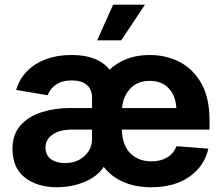

<svg xmlns="http://www.w3.org/2000/svg" viewBox="-20 -787 950 818"><path d="M222.7 10.7Q138.7 10.7 85.9 -30.5Q33.2 -71.8 33.2 -152.8Q33.2 -214.8 67.6 -253.2Q102.1 -291.5 157.7 -309.1Q213.4 -326.7 276.9 -326.7H372.1V-371.6Q372.1 -406.2 349.6 -425.3Q327.1 -444.3 286.1 -444.3Q244.1 -444.3 218 -426Q191.9 -407.7 183.1 -381.3L48.8 -403.8Q69.8 -474.6 132.6 -513.7Q195.3 -552.7 286.6 -552.7Q396.5 -552.7 446.8 -490.2Q478.5 -520 521.2 -536.4Q564 -552.7 617.2 -552.7Q688.5 -552.7 746.3 -522.5Q804.2 -492.2 838.4 -430.7Q872.6 -369.1 872.6 -275.9V-234.9H499Q501.5 -166.5 536.1 -133.1Q570.8 -99.6 625.5 -99.6Q664.1 -99.6 691.9 -116Q719.7 -132.3 731.9 -164.1L867.7 -153.8Q851.1 -79.6 787.4 -34.4Q723.6 10.7 623.5 10.7Q556.2 10.7 504.6 -12.2Q453.1 -35.2 421.9 -76.2Q395 -34.7 340.1 -12Q285.2 10.7 222.7 10.7ZM372.1 -234.9H288.1Q233.4 -234.9 203.6 -213.4Q173.8 -191.9 173.8 -159.2Q173.8 -125.5 197 -108.9Q220.2 -92.3 256.3 -92.3Q307.6 -92.3 339.8 -122.1Q372.1 -151.9 372.1 -195.3ZM500 -326.7H731.4Q728.5 -379.4 698.7 -410.9Q668.9 -442.4 618.2 -442.4Q565.9 -442.4 535.2 -409.7Q504.4 -377 500 -326.7ZM394 -615.2 461.9 -767.1H597.7L496.6 -615.2Z"/></svg>

Font: Inter-Bold
Style: Bold
Weight: 700
Designer: Rasmus Andersson
Foundry: rsms
Version: Version 4.000;git-a52131595